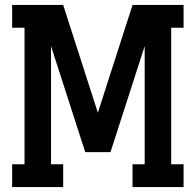

<svg xmlns="http://www.w3.org/2000/svg" viewBox="-20 -755 790 775"><path d="M29 0V-92H79V-643H29V-735H235L375 -300L515 -735H721V-643H671V-92H721V0H515V-92H564V-569L426 -141H324L186 -569V-92H235V0Z"/></svg>

Font: Iosevka Etoile Semibold
Style: Regular
Weight: 600
Designer: Belleve Invis
Foundry: Belleve Invis
Version: Version 22.1.2; ttfautohint (v1.8.4)